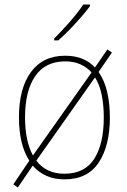

<svg xmlns="http://www.w3.org/2000/svg" viewBox="-20 -785 565 851"><path d="M467 -264Q467 -139 417.5 -64.5Q368 10 266 10Q220 10 185 -6Q150 -22 125 -51L59 46L39 32L110 -73Q64 -144 64 -265Q64 -393 117 -465.5Q170 -538 269 -538Q312 -538 345 -524.5Q378 -511 401 -486L456 -566L476 -552L417 -466Q443 -429 455 -377.5Q467 -326 467 -264ZM91 -265Q91 -160 126 -96L386 -464Q365 -487 336 -500Q307 -513 269 -513Q181 -513 136 -447.5Q91 -382 91 -265ZM440 -264Q440 -318 431 -363.5Q422 -409 401 -442L141 -73Q162 -45 193 -30Q224 -15 265 -15Q356 -15 398 -81.5Q440 -148 440 -264ZM379 -758Q353 -723 313.5 -680Q274 -637 238 -606H220V-614Q254 -648 290 -689Q326 -730 349 -765H379Z"/></svg>

Font: Noto Sans SemiCondensed Thin
Style: Regular
Weight: 100
Width: 4
Designer: Monotype Design Team
Foundry: Monotype Imaging Inc.
Version: Version 2.013; ttfautohint (v1.8.4.7-5d5b)